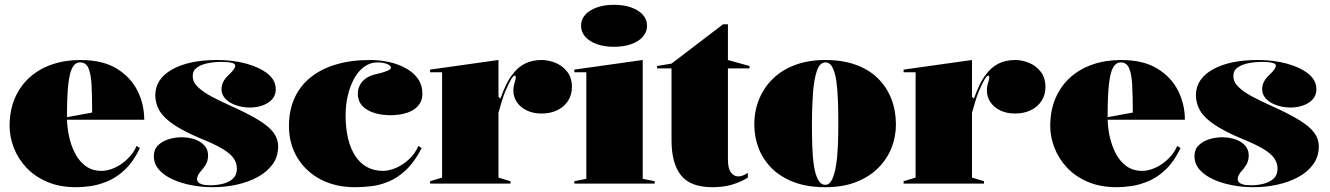

<svg xmlns="http://www.w3.org/2000/svg" viewBox="-20 -765 5540 800"><path d="M315 -515Q408 -515 466.5 -479Q525 -443 553 -386.5Q581 -330 581 -266H255V-276L364 -296Q364 -364 361.5 -410.5Q359 -457 348.5 -481Q338 -505 314 -505Q294 -505 282 -484Q270 -463 264.5 -413.5Q259 -364 259 -276Q259 -239 267 -200Q275 -161 292 -127.5Q309 -94 336.5 -73.5Q364 -53 403 -53Q421 -53 442.5 -60Q464 -67 484.5 -81Q505 -95 522 -114Q539 -133 549 -157L563 -148Q536 -92 502 -59.5Q468 -27 431 -11Q394 5 359.5 10Q325 15 297 15Q228 15 176 -7.5Q124 -30 89.5 -67Q55 -104 37.5 -149.5Q20 -195 20 -240Q20 -305 42 -356Q64 -407 103.5 -442.5Q143 -478 197 -496.5Q251 -515 315 -515Z M868 15Q821 15 777 6.5Q733 -2 697.5 -18.5Q662 -35 641.5 -59Q621 -83 621 -114Q621 -142 638 -159Q655 -176 681.5 -184.5Q708 -193 736 -193Q766 -193 791 -184.5Q816 -176 831.5 -159Q847 -142 847 -118Q847 -102 842 -89Q837 -76 824 -60Q811 -46 806 -36.5Q801 -27 801 -17Q801 -12 806 -6Q811 0 823 3.5Q835 7 856 7Q884 7 909.5 0.5Q935 -6 951 -21Q967 -36 967 -62Q967 -86 953 -106Q939 -126 906 -145.5Q873 -165 816 -188Q745 -218 703.5 -246Q662 -274 644.5 -304Q627 -334 627 -368Q627 -436 697 -475.5Q767 -515 885 -515Q950 -515 1005.5 -500Q1061 -485 1095 -458Q1129 -431 1129 -393Q1129 -368 1113.5 -351Q1098 -334 1073.5 -325.5Q1049 -317 1022 -317Q1000 -317 979 -322Q958 -327 941 -336.5Q924 -346 913.5 -360.5Q903 -375 903 -394Q903 -425 932 -452Q948 -467 954 -476Q960 -485 960 -492Q960 -495 957 -498Q954 -501 947 -503Q940 -505 928.5 -506Q917 -507 900 -507Q872 -507 845 -501.5Q818 -496 800.5 -483.5Q783 -471 783 -448Q783 -423 805 -402Q827 -381 862 -362.5Q897 -344 937 -326Q1013 -292 1057 -265Q1101 -238 1120 -212Q1139 -186 1139 -156Q1139 -112 1115.5 -80Q1092 -48 1053 -27Q1014 -6 966 4.5Q918 15 868 15Z M1458 15Q1378 15 1316 -17.5Q1254 -50 1219 -108Q1184 -166 1184 -240Q1184 -305 1207 -356Q1230 -407 1274 -442.5Q1318 -478 1380.5 -496.5Q1443 -515 1522 -515Q1562 -515 1601 -506.5Q1640 -498 1671.5 -480.5Q1703 -463 1721.5 -436.5Q1740 -410 1740 -374Q1740 -345 1723 -325Q1706 -305 1676 -295Q1646 -285 1607 -285Q1548 -285 1509.5 -308Q1471 -331 1471 -374Q1471 -405 1491.5 -427Q1512 -449 1547 -456Q1609 -470 1609 -483Q1609 -489 1601.5 -494Q1594 -499 1581.5 -502Q1569 -505 1553 -505Q1522 -505 1497 -486.5Q1472 -468 1455 -436.5Q1438 -405 1429 -366Q1420 -327 1420 -285Q1420 -230 1430.5 -187Q1441 -144 1461 -114Q1481 -84 1510 -68.5Q1539 -53 1576 -53Q1601 -53 1630 -65.5Q1659 -78 1684.5 -101.5Q1710 -125 1723 -157L1737 -148Q1707 -90 1672 -57Q1637 -24 1599.5 -8.5Q1562 7 1526 11Q1490 15 1458 15Z M1772 0V-10L1822 -25V-464H1772V-475L2057 -515V-362L2065 -354Q2076 -385 2088.5 -411Q2101 -437 2114 -453Q2136 -484 2166.5 -499.5Q2197 -515 2237 -515Q2266 -515 2295 -503Q2324 -491 2343.5 -466Q2363 -441 2363 -402Q2363 -370 2347 -345Q2331 -320 2302.5 -306Q2274 -292 2236 -292Q2202 -292 2175.5 -304.5Q2149 -317 2134 -339Q2119 -361 2119 -389Q2119 -401 2121.5 -410.5Q2124 -420 2126.5 -428.5Q2129 -437 2129 -443Q2129 -450 2125 -450Q2119 -450 2110 -435Q2101 -420 2084 -381Q2078 -366 2071 -343.5Q2064 -321 2057 -295V-25L2107 -10V0Z M2538 -570Q2498 -570 2467 -581Q2436 -592 2418.5 -612Q2401 -632 2401 -658Q2401 -684 2418.5 -703.5Q2436 -723 2467 -734Q2498 -745 2538 -745Q2579 -745 2610 -734Q2641 -723 2658.5 -703.5Q2676 -684 2676 -658Q2676 -632 2658.5 -612Q2641 -592 2610 -581Q2579 -570 2538 -570ZM2373 0V-10L2423 -20V-464H2373V-475L2658 -515V-20L2708 -10V0Z M2948 15Q2857 15 2817.5 -34.5Q2778 -84 2778 -181V-480H2718V-490L2778 -500L2993 -664H3013V-515L3103 -490V-480H3013V-100Q3013 -63 3025.5 -46.5Q3038 -30 3056 -30Q3066 -30 3076 -34Q3086 -38 3096 -45V-25Q3082 -16 3065 -8.5Q3048 -1 3029.5 4.5Q3011 10 2990.5 12.5Q2970 15 2948 15Z M3419 -515Q3491 -515 3546 -495Q3601 -475 3638 -438.5Q3675 -402 3694 -353Q3713 -304 3713 -246Q3713 -195 3694.5 -148.5Q3676 -102 3639 -65Q3602 -28 3547 -6.5Q3492 15 3419 15Q3343 15 3287 -6.5Q3231 -28 3194.5 -65Q3158 -102 3140.5 -148.5Q3123 -195 3123 -246Q3123 -304 3143.5 -353Q3164 -402 3202 -438.5Q3240 -475 3295 -495Q3350 -515 3419 -515ZM3419 -505Q3395 -505 3383 -468Q3371 -431 3367 -372Q3363 -313 3363 -246Q3363 -200 3364.5 -155Q3366 -110 3371.5 -74Q3377 -38 3388.5 -16.5Q3400 5 3419 5Q3436 5 3446.5 -16Q3457 -37 3463 -73Q3469 -109 3471 -154Q3473 -199 3473 -246Q3473 -296 3471.5 -342.5Q3470 -389 3465 -425.5Q3460 -462 3449 -483.5Q3438 -505 3419 -505Z M3745 0V-10L3795 -25V-464H3745V-475L4030 -515V-362L4038 -354Q4049 -385 4061.5 -411Q4074 -437 4087 -453Q4109 -484 4139.5 -499.5Q4170 -515 4210 -515Q4239 -515 4268 -503Q4297 -491 4316.5 -466Q4336 -441 4336 -402Q4336 -370 4320 -345Q4304 -320 4275.5 -306Q4247 -292 4209 -292Q4175 -292 4148.5 -304.5Q4122 -317 4107 -339Q4092 -361 4092 -389Q4092 -401 4094.5 -410.5Q4097 -420 4099.5 -428.5Q4102 -437 4102 -443Q4102 -450 4098 -450Q4092 -450 4083 -435Q4074 -420 4057 -381Q4051 -366 4044 -343.5Q4037 -321 4030 -295V-25L4080 -10V0Z M4651 -515Q4744 -515 4802.5 -479Q4861 -443 4889 -386.5Q4917 -330 4917 -266H4591V-276L4700 -296Q4700 -364 4697.5 -410.5Q4695 -457 4684.5 -481Q4674 -505 4650 -505Q4630 -505 4618 -484Q4606 -463 4600.5 -413.5Q4595 -364 4595 -276Q4595 -239 4603 -200Q4611 -161 4628 -127.5Q4645 -94 4672.5 -73.5Q4700 -53 4739 -53Q4757 -53 4778.5 -60Q4800 -67 4820.5 -81Q4841 -95 4858 -114Q4875 -133 4885 -157L4899 -148Q4872 -92 4838 -59.5Q4804 -27 4767 -11Q4730 5 4695.5 10Q4661 15 4633 15Q4564 15 4512 -7.5Q4460 -30 4425.5 -67Q4391 -104 4373.5 -149.5Q4356 -195 4356 -240Q4356 -305 4378 -356Q4400 -407 4439.5 -442.5Q4479 -478 4533 -496.5Q4587 -515 4651 -515Z M5204 15Q5157 15 5113 6.5Q5069 -2 5033.5 -18.5Q4998 -35 4977.5 -59Q4957 -83 4957 -114Q4957 -142 4974 -159Q4991 -176 5017.5 -184.5Q5044 -193 5072 -193Q5102 -193 5127 -184.5Q5152 -176 5167.5 -159Q5183 -142 5183 -118Q5183 -102 5178 -89Q5173 -76 5160 -60Q5147 -46 5142 -36.5Q5137 -27 5137 -17Q5137 -12 5142 -6Q5147 0 5159 3.5Q5171 7 5192 7Q5220 7 5245.5 0.5Q5271 -6 5287 -21Q5303 -36 5303 -62Q5303 -86 5289 -106Q5275 -126 5242 -145.5Q5209 -165 5152 -188Q5081 -218 5039.5 -246Q4998 -274 4980.5 -304Q4963 -334 4963 -368Q4963 -436 5033 -475.5Q5103 -515 5221 -515Q5286 -515 5341.5 -500Q5397 -485 5431 -458Q5465 -431 5465 -393Q5465 -368 5449.5 -351Q5434 -334 5409.5 -325.5Q5385 -317 5358 -317Q5336 -317 5315 -322Q5294 -327 5277 -336.5Q5260 -346 5249.5 -360.5Q5239 -375 5239 -394Q5239 -425 5268 -452Q5284 -467 5290 -476Q5296 -485 5296 -492Q5296 -495 5293 -498Q5290 -501 5283 -503Q5276 -505 5264.5 -506Q5253 -507 5236 -507Q5208 -507 5181 -501.5Q5154 -496 5136.5 -483.5Q5119 -471 5119 -448Q5119 -423 5141 -402Q5163 -381 5198 -362.5Q5233 -344 5273 -326Q5349 -292 5393 -265Q5437 -238 5456 -212Q5475 -186 5475 -156Q5475 -112 5451.5 -80Q5428 -48 5389 -27Q5350 -6 5302 4.5Q5254 15 5204 15Z"/></svg>

Font: Kalnia Thin
Style: Regular
Weight: 100
Version: Version 1.105